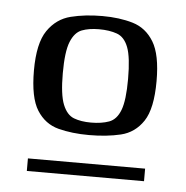

<svg xmlns="http://www.w3.org/2000/svg" viewBox="-38 -636 443 457"><g transform="rotate(5 184.0 -407.5)"><path d="M38 -456Q38 -521 59 -551.5Q80 -582 114 -590.5Q148 -599 189 -599Q230 -599 262 -589.5Q294 -580 312.5 -549.5Q331 -519 331 -456Q331 -390 311 -360Q291 -330 257.5 -322Q224 -314 182 -314Q141 -314 108.5 -322.5Q76 -331 57 -361Q38 -391 38 -456ZM263 -455Q263 -507 254 -530.5Q245 -554 227 -560.5Q209 -567 184 -567Q160 -567 143 -560.5Q126 -554 116.5 -530.5Q107 -507 107 -455Q107 -404 116.5 -380.5Q126 -357 143 -350.5Q160 -344 184 -344Q209 -344 227 -350.5Q245 -357 254 -380.5Q263 -404 263 -455ZM42 -246H322V-216H42Z"/></g></svg>

Font: Genos Thin Medium
Style: Italic
Weight: 500
Italic angle: -8°
Version: Version 1.010